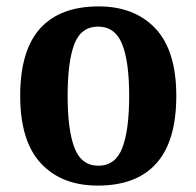

<svg xmlns="http://www.w3.org/2000/svg" viewBox="-20 -569 613 599"><path d="M285 10Q172 10 107.5 -59.5Q43 -129 43 -270Q43 -411 105 -480Q167 -549 288 -549Q400 -549 465 -480Q530 -411 530 -270Q530 -129 468 -59.5Q406 10 285 10ZM287 -52Q340 -52 361.5 -107.5Q383 -163 383 -270Q383 -377 361 -431.5Q339 -486 286 -486Q233 -486 212 -431.5Q191 -377 191 -270Q191 -163 212.5 -107.5Q234 -52 287 -52Z"/></svg>

Font: Noto Serif Sinhala SemiCondensed
Style: Bold
Weight: 700
Width: 4
Designer: Jelle Bosma - Monotype Design Team
Foundry: Monotype Imaging Inc.
Version: Version 2.007; ttfautohint (v1.8.4.7-5d5b)